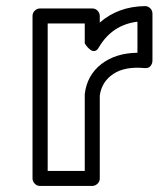

<svg xmlns="http://www.w3.org/2000/svg" viewBox="-20 -592 526 637"><path d="M87.9 0V-539.1Q87.9 -549.8 95.7 -556.9Q103.5 -564 112.8 -564H286.1Q296.9 -564 304 -556.2Q311 -548.3 311 -539.1V-517.1Q371.6 -570.3 460.9 -571.8Q471.2 -571.8 478.5 -564.5Q485.8 -557.1 485.8 -546.9V-391.1Q485.8 -380.9 479.2 -372.8Q472.7 -364.7 459 -366.2Q393.6 -372.1 355.5 -346.4Q317.4 -320.8 311 -274.9V0Q311 10.7 303.2 17.8Q295.4 24.9 286.1 24.9H112.8Q102.1 24.9 95 17.1Q87.9 9.3 87.9 0ZM138.2 -24.9H261.2V-276.9V-279.8Q268.6 -342.3 315.9 -379.2Q363.3 -416 436 -417V-520Q352.1 -509.8 308.1 -435.1Q302.7 -425.3 295.7 -423.3Q288.6 -421.4 282.7 -425Q276.9 -428.7 272 -433.8Q267.1 -439 264.2 -443.4L261.2 -448.2V-514.2H138.2Z"/></svg>

Font: Trueno Bold Outline
Style: Regular
Weight: 700
Width: 6
Designer: Julieta Ulanovsky
Foundry: Julieta Ulanovsky
Version: Version 3.001b | FøM Fix